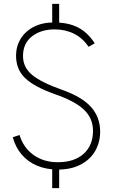

<svg xmlns="http://www.w3.org/2000/svg" viewBox="-20 -863 600 993"><path d="M46 -153 81 -165Q101 -99 153.5 -61.5Q206 -24 279 -24Q364 -24 412.5 -67.5Q461 -111 461 -186Q461 -251 414.5 -295.5Q368 -340 264 -376Q157 -414 110 -459Q63 -504 63 -575Q63 -623 87 -662.5Q111 -702 155.5 -724.5Q200 -747 259 -747Q332 -747 382.5 -721.5Q433 -696 470 -639L438 -621Q408 -666 363 -688.5Q318 -711 262 -711Q192 -711 145.5 -675Q99 -639 99 -573Q99 -514 147 -475Q195 -436 297 -400Q403 -363 450.5 -310Q498 -257 498 -182Q498 -128 473 -83.5Q448 -39 398.5 -12.5Q349 14 279 14Q219 14 171 -6.5Q123 -27 91.5 -64.5Q60 -102 46 -153ZM286 0V110H250V0ZM286 -843V-733H250V-843Z"/></svg>

Font: Kreadon
Style: Regular
Weight: 400
Designer: kohakuno
Foundry: StudioGnu
Version: Version 1.000;Glyphs 3.1.2 (3151)